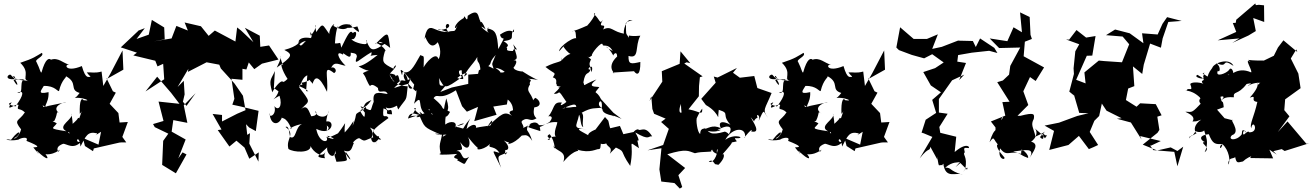

<svg xmlns="http://www.w3.org/2000/svg" viewBox="-20 -881 7660 1119"><path d="M233 -256C224 -286 226 -251 269 -260C215 -250 267 -272 263 -344C192 -328 222 -356 235 -380C301 -383 318 -343 324 -351C340 -419 370 -430 364 -437C438 -397 380 -358 445 -339C480 -392 435 -319 416 -310C454 -317 525 -289 467 -297C456 -314 442 -297 445 -218C462 -232 462 -255 442 -191C417 -208 455 -140 437 -194C407 -153 370 -149 385 -102C356 -125 427 -83 395 -219C415 -188 306 -147 367 -116C256 -133 290 -131 311 -162C256 -196 249 -156 297 -177C321 -226 302 -238 331 -217C266 -259 361 -290 364 -285L210 -253ZM522 0 527 -16 676 -50 687 -51H716L693 -83L725 -170L677 -167L670 -222L619 -276L655 -341L638 -349L600 -427L601 -420L699 -475L694 -587L624 -453L582 -380L572 -464C531 -453 516 -461 486 -459C530 -397 516 -480 505 -432C497 -438 481 -412 457 -496C358 -455 353 -511 385 -503C348 -513 319 -548 277 -533C267 -543 245 -543 222 -459C215 -455 214 -478 193 -519C177 -535 242 -552 224 -573C187 -552 180 -542 98 -515C162 -454 103 -421 145 -408C105 -416 84 -422 130 -398C137 -394 96 -430 59 -414C89 -358 92 -400 46 -441C36 -461 -10 -412 71 -420C55 -470 33 -399 140 -423C76 -425 130 -330 80 -340C121 -359 122 -329 69 -260C60 -268 6 -269 48 -285C5 -217 74 -284 88 -269C75 -230 92 -258 125 -226C89 -171 56 -187 103 -127C93 -88 65 -67 62 -76C102 -91 108 -148 44 -66C-11 -76 30 -55 87 -67C101 -78 149 -88 134 -60C222 -25 201 -23 174 -22C223 41 196 -2 239 -23C210 -13 203 36 195 -2C260 60 268 45 245 18C311 24 349 -34 320 4C293 -38 379 -49 346 -43C367 -46 407 -4 455 -57C406 -38 440 -113 449 -27C481 -90 491 -117 545 -104C552 -99 507 -75 569 -113L554 -38L463 -77L475 -30Z M785 -702 790 -705 684 -605 778 -574 757 -558 885 -527 898 -494 931 -509 937 -419 828 -348 896 -434 977 -340 1026 -276 904 -289 933 -176 872 -158 882 -140 961 -102 931 -60 925 80 1005 129 1067 19 1044 7 1019 42 1062 -68 964 -123 980 -111 990 -181 1072 -165 1051 -267 1120 -338 1067 -264 1046 -288 1056 -331 1051 -410 1015 -374 1081 -485 1089 -526 1099 -606 1075 -462 1184 -518 1258 -504 1267 -482 1347 -394 1396 -323 1411 -239 1362 -218 1274 -173V-211L1219 -217L1271 -126L1249 -123L1317 -27L1358 -61L1405 -21L1433 44L1488 7L1485 92L1486 61L1433 -44L1437 -105L1421 -95L1414 -157L1432 -138L1471 -117L1487 -235L1380 -261L1334 -271L1346 -305L1329 -422L1393 -416V-480L1416 -476L1430 -517L1462 -478L1507 -510L1603 -534L1548 -616L1497 -608L1494 -673L1407 -719L1457 -635L1385 -703L1362 -721L1352 -639L1232 -703L1196 -672L1151 -728L1056 -750L1075 -703L1008 -730L980 -657L877 -640L940 -652L937 -721L865 -765L847 -679L776 -654L824 -717Z M1777 -349C1743 -380 1696 -378 1743 -388C1722 -431 1701 -370 1796 -420C1770 -414 1806 -400 1801 -390C1813 -434 1836 -451 1886 -346C1895 -442 1859 -508 1927 -455C1952 -469 1924 -498 1910 -485C1929 -529 1958 -502 1994 -498C1949 -540 1933 -591 1980 -562C1970 -594 2030 -513 2024 -574C2058 -570 2058 -563 2060 -552C2039 -489 2070 -534 2145 -577C2150 -540 2100 -556 2181 -561C2114 -507 2090 -499 2070 -494C2155 -442 2160 -492 2095 -455C2104 -443 2110 -433 2116 -416C2152 -340 2121 -418 2183 -368C2183 -324 2225 -369 2239 -333C2185 -342 2149 -352 2158 -288C2132 -225 2159 -231 2081 -262C2126 -189 2142 -191 2107 -265C2105 -196 2112 -178 2079 -233C2118 -273 2090 -276 2145 -298C2100 -234 2088 -268 2103 -245C2028 -202 2073 -236 2035 -147C2047 -204 2042 -164 1989 -109C1984 -177 2013 -185 1950 -104C1921 -90 1889 -71 1889 -90C1953 -66 1918 -67 1882 -84C1904 -47 1840 -41 1823 -130C1921 -80 1939 -193 1874 -171C1875 -141 1915 -147 1883 -116C1895 -168 1865 -140 1896 -237C1891 -179 1813 -201 1819 -235C1845 -191 1751 -207 1794 -203C1781 -229 1772 -278 1734 -244C1787 -300 1796 -275 1713 -387C1722 -326 1730 -428 1771 -442L1764 -350ZM1603 -349C1592 -301 1536 -283 1609 -323C1629 -260 1601 -232 1579 -263C1595 -208 1543 -190 1551 -222C1556 -145 1609 -149 1625 -202C1617 -180 1642 -217 1679 -129C1656 -129 1700 -152 1740 -158C1699 -141 1708 -65 1671 -82C1665 -104 1665 -152 1644 -141C1706 -96 1644 -75 1661 -13C1690 8 1793 13 1790 -30C1802 0 1858 48 1878 1C1854 50 1899 42 1854 39C1817 31 1840 24 1887 -22C1880 18 1933 56 1933 -3C1946 61 1956 -3 1950 -8C1926 41 1923 -1 1941 62C2030 56 1995 58 1994 3C2048 75 2012 51 1985 -3C2031 12 2029 -21 2043 -49C2022 -39 2065 -84 2077 -74C2116 -48 2097 -69 2185 -88C2203 -78 2152 -21 2143 -74C2173 -131 2101 -153 2160 -126C2155 -119 2146 -111 2201 -69C2187 -58 2137 -108 2178 -39C2126 -115 2151 -123 2244 -193C2228 -223 2206 -173 2215 -249C2264 -236 2204 -214 2265 -215C2262 -271 2243 -211 2228 -256C2255 -233 2338 -285 2330 -305C2297 -295 2284 -277 2301 -243C2354 -321 2346 -281 2356 -378C2320 -380 2270 -387 2250 -448C2280 -397 2304 -368 2294 -394C2336 -435 2320 -391 2374 -423C2348 -374 2388 -407 2277 -368C2293 -389 2327 -400 2309 -411C2298 -450 2306 -459 2251 -403C2331 -455 2245 -450 2253 -453C2320 -522 2270 -499 2274 -480C2207 -514 2205 -518 2223 -582C2244 -585 2166 -649 2168 -624C2251 -707 2239 -695 2254 -602C2166 -672 2170 -611 2237 -636C2152 -576 2141 -583 2118 -637C2111 -651 2126 -653 2115 -625C2097 -618 2029 -640 2029 -654C2054 -640 2071 -718 2036 -688C2022 -712 2006 -679 1969 -603C1961 -647 1966 -625 1932 -628C1938 -732 1960 -745 1947 -716C1991 -768 2067 -715 2017 -739C2091 -670 2073 -697 2063 -727C1969 -702 1963 -742 2031 -735C2020 -748 2009 -680 1923 -730C1941 -755 1899 -728 1899 -683C1858 -738 1865 -754 1823 -694C1807 -767 1845 -733 1791 -674C1781 -720 1808 -668 1790 -659C1718 -673 1698 -626 1745 -606C1691 -649 1727 -611 1654 -522C1717 -591 1709 -637 1773 -644C1758 -656 1729 -577 1721 -641C1731 -640 1717 -611 1637 -590C1691 -562 1682 -551 1593 -487C1643 -584 1595 -564 1631 -501C1609 -523 1622 -472 1656 -421C1659 -425 1632 -395 1627 -406C1617 -413 1583 -376 1567 -343C1544 -420 1560 -415 1582 -467L1576 -368Z M2404 -349C2405 -366 2415 -353 2393 -276C2454 -343 2403 -244 2466 -213C2424 -192 2374 -267 2404 -249C2365 -170 2346 -214 2415 -205C2379 -189 2479 -202 2425 -229C2451 -174 2448 -170 2497 -222C2515 -187 2463 -257 2483 -244C2486 -222 2431 -217 2358 -190C2369 -249 2432 -197 2420 -217C2457 -137 2443 -143 2545 -98C2504 -109 2502 -94 2582 -96C2533 -72 2585 -80 2557 -143C2563 -61 2529 -53 2549 12C2524 22 2562 23 2645 16C2594 49 2669 40 2643 52C2703 83 2677 85 2714 33C2662 67 2681 -9 2639 0C2669 -17 2685 10 2662 -53C2716 23 2728 -53 2706 -84C2784 14 2761 -38 2763 -14C2760 -1 2837 -20 2851 -68C2805 4 2853 -49 2891 10C2840 -4 2848 -15 2901 97C2868 9 2889 36 2937 5C2909 54 2938 -43 2916 -10C2952 7 2962 -46 2873 -90C2858 -88 2938 -49 2947 -51C2927 -37 2969 -36 3021 -91C3044 -93 3055 -101 3082 -60C3056 -138 3044 -107 3056 -148C3079 -171 3127 -185 3129 -117C3042 -145 3057 -137 3065 -148C3082 -184 3102 -157 2974 -114C3076 -131 3005 -160 3023 -177C3061 -205 3065 -164 3107 -192C3070 -219 3110 -290 3090 -255C3141 -258 3130 -296 3100 -311C3072 -290 3095 -274 3092 -257C3093 -343 3035 -338 3069 -389C3060 -407 3091 -413 3058 -422C3144 -418 3138 -391 3023 -466C3044 -462 2972 -464 2972 -491C2957 -462 3017 -537 2972 -529C3005 -537 2991 -552 2971 -623C3020 -558 2969 -624 2969 -575C3016 -594 2923 -572 2936 -597C2926 -637 2865 -554 2925 -566C2898 -614 2979 -601 2915 -641C2994 -653 2944 -668 2976 -711C2974 -664 2975 -735 2894 -679C2908 -629 2938 -697 2884 -595C2877 -688 2869 -706 2819 -716C2848 -733 2801 -710 2830 -689C2788 -713 2767 -745 2810 -710C2777 -791 2777 -729 2780 -758C2764 -777 2776 -839 2706 -789C2704 -734 2685 -810 2683 -776C2616 -739 2626 -690 2648 -737C2625 -683 2636 -709 2588 -695C2560 -701 2545 -716 2531 -706C2641 -709 2584 -767 2578 -728C2587 -669 2661 -657 2651 -663C2629 -726 2601 -649 2626 -696C2542 -684 2507 -722 2489 -718C2454 -717 2452 -623 2458 -664C2457 -679 2483 -574 2531 -635C2559 -582 2539 -537 2535 -537C2522 -585 2459 -512 2449 -488C2451 -570 2453 -547 2430 -560C2386 -482 2369 -449 2326 -462C2324 -456 2326 -425 2317 -462C2303 -504 2376 -417 2348 -415C2367 -449 2343 -346 2384 -367C2349 -405 2321 -424 2338 -457L2394 -388L2388 -363ZM2582 -388C2526 -367 2546 -402 2538 -427C2573 -363 2569 -358 2674 -433C2657 -437 2642 -479 2672 -470C2664 -436 2709 -407 2645 -426C2691 -468 2723 -456 2684 -435C2708 -494 2779 -542 2765 -578C2752 -491 2777 -549 2781 -461C2875 -528 2811 -496 2869 -561C2838 -485 2849 -526 2861 -460C2855 -475 2937 -437 2867 -486C2950 -474 2942 -397 2942 -475C2891 -437 2891 -471 2818 -499L2771 -471L2749 -377L2785 -452L2709 -446V-392L2613 -371L2546 -345ZM2932 -306C2992 -267 2956 -204 2980 -245C2981 -235 2924 -239 2964 -206C2918 -235 2905 -218 2821 -143C2858 -204 2851 -170 2838 -150C2826 -146 2722 -139 2728 -120C2773 -123 2760 -187 2699 -129C2703 -136 2701 -156 2722 -191C2652 -111 2710 -132 2630 -143C2721 -162 2676 -174 2632 -138C2650 -172 2606 -180 2575 -155C2572 -255 2610 -217 2581 -308C2548 -187 2580 -181 2603 -229C2521 -266 2597 -233 2507 -309C2531 -343 2536 -290 2637 -355L2673 -262L2701 -230L2766 -258L2744 -175L2874 -212L2855 -260L2934 -272L2946 -339Z M3463 -123C3487 -143 3405 -113 3408 -93C3356 -122 3321 -136 3401 -127C3296 -136 3354 -146 3360 -250C3326 -274 3278 -232 3259 -272C3286 -212 3341 -273 3256 -247C3332 -280 3355 -290 3327 -209C3375 -247 3353 -152 3379 -140C3370 -172 3388 -208 3370 -224C3430 -257 3447 -248 3488 -253C3445 -269 3496 -332 3487 -247C3499 -247 3472 -222 3555 -206C3562 -195 3520 -225 3603 -188L3555 -224L3483 -303C3454 -363 3434 -323 3473 -373C3459 -379 3392 -367 3456 -418C3365 -381 3392 -375 3380 -401C3392 -473 3410 -440 3422 -476C3386 -470 3446 -526 3428 -460C3413 -512 3413 -507 3423 -532C3429 -533 3419 -540 3405 -550C3413 -552 3402 -537 3430 -557C3423 -567 3486 -642 3492 -623C3493 -603 3522 -634 3551 -584C3486 -616 3517 -627 3556 -555C3548 -557 3575 -592 3577 -552C3498 -478 3589 -439 3550 -458L3675 -466C3691 -443 3713 -439 3712 -520C3656 -507 3642 -505 3643 -555C3710 -535 3678 -611 3712 -673C3632 -665 3646 -686 3646 -661C3624 -692 3630 -678 3628 -736C3615 -762 3702 -765 3650 -764C3622 -759 3603 -668 3625 -684C3551 -692 3545 -735 3495 -709C3521 -757 3457 -704 3494 -766C3474 -735 3478 -768 3441 -799C3459 -822 3447 -770 3375 -704C3444 -752 3412 -712 3442 -699C3423 -764 3419 -729 3312 -697C3350 -718 3326 -654 3345 -651C3341 -682 3235 -609 3239 -582C3288 -641 3267 -608 3263 -610C3319 -529 3321 -600 3258 -535C3222 -494 3268 -516 3252 -546C3263 -515 3233 -529 3159 -491C3214 -446 3223 -463 3202 -430C3248 -417 3192 -372 3252 -394C3248 -411 3193 -376 3250 -377C3195 -358 3284 -402 3208 -335C3251 -328 3222 -377 3281 -287C3272 -278 3232 -252 3255 -283C3200 -291 3214 -246 3175 -202C3180 -206 3214 -207 3182 -169C3097 -123 3123 -137 3083 -166C3160 -128 3151 -175 3228 -169C3228 -146 3188 -89 3241 -64C3219 -108 3169 -69 3172 -65C3212 -71 3146 -81 3184 -99C3220 -51 3215 18 3205 -35C3215 4 3287 -6 3263 63C3338 -26 3363 10 3345 -9C3420 15 3458 -15 3470 -12C3480 -14 3480 -17 3483 -66C3454 -19 3557 -52 3511 -58C3513 -17 3555 -32 3534 15C3571 -27 3582 -20 3552 -29C3636 9 3583 -14 3653 86C3681 -54 3628 -66 3705 -17C3698 -29 3698 -83 3680 -72C3730 -31 3677 -120 3681 -110C3770 -57 3756 -92 3781 -86C3740 -153 3714 -114 3701 -126C3683 -136 3640 -75 3698 -117L3613 -99L3593 -147L3505 -126C3479 -110 3464 -148 3513 -93C3542 -146 3539 -91 3590 -143C3532 -83 3534 -152 3525 -178L3506 -199L3421 -87Z M4003 -513 3946 -582 3941 -509 3837 -466 3840 -405 3765 -292 3776 -319 3782 -246 3792 -218 3875 -183 3892 -214 3833 -170 3878 -130 3845 -36 3754 -5 3835 -17 3823 106 3834 177 3911 186 3942 218 3956 209 3933 138 3913 162 3973 98 3869 18C3983 -16 3989 -1 4030 12C4058 5 4060 6 4134 2C4093 11 4164 -12 4121 -55C4134 -32 4114 1 4160 16C4144 -42 4214 7 4165 -39C4165 6 4149 68 4111 63C4137 32 4154 108 4151 62C4129 68 4155 80 4168 79C4226 19 4183 7 4192 19C4170 38 4249 -42 4245 -51C4292 -60 4269 -54 4263 -76C4338 -70 4267 -110 4207 -66C4249 -142 4332 -142 4322 -79C4304 -69 4378 -150 4358 -115C4420 -101 4368 -172 4355 -198C4395 -155 4355 -174 4396 -197C4379 -217 4416 -218 4402 -176C4437 -257 4427 -231 4456 -194C4421 -244 4438 -242 4477 -339L4394 -368L4376 -438L4292 -428L4252 -457L4275 -485L4162 -429L4140 -435L4151 -399L4067 -305L4094 -269C4189 -215 4158 -156 4169 -241C4244 -217 4171 -218 4252 -138C4257 -153 4149 -201 4181 -134C4131 -158 4106 -130 4080 -128C4146 -93 4216 -138 4158 -121C4236 -167 4260 -136 4217 -85C4245 -98 4208 -113 4205 -114C4116 -88 4115 -111 4086 -136C4096 -125 4061 -144 4061 -101C4045 -103 4033 -191 4043 -196C4035 -181 4059 -234 4073 -248C4074 -199 4056 -240 3962 -248C3962 -215 3923 -209 3949 -277C3948 -286 3948 -228 3963 -154L3979 -227L4053 -320L4054 -380L4059 -431L4075 -436L3968 -511L3982 -518Z M4672 -256C4663 -286 4665 -251 4708 -260C4654 -250 4706 -272 4702 -344C4631 -328 4661 -356 4674 -380C4740 -383 4757 -343 4763 -351C4779 -419 4809 -430 4803 -437C4877 -397 4819 -358 4884 -339C4919 -392 4874 -319 4855 -310C4893 -317 4964 -289 4906 -297C4895 -314 4881 -297 4884 -218C4901 -232 4901 -255 4881 -191C4856 -208 4894 -140 4876 -194C4846 -153 4809 -149 4824 -102C4795 -125 4866 -83 4834 -219C4854 -188 4745 -147 4806 -116C4695 -133 4729 -131 4750 -162C4695 -196 4688 -156 4736 -177C4760 -226 4741 -238 4770 -217C4705 -259 4800 -290 4803 -285L4649 -253ZM4961 0 4966 -16 5115 -50 5126 -51H5155L5132 -83L5164 -170L5116 -167L5109 -222L5058 -276L5094 -341L5077 -349L5039 -427L5040 -420L5138 -475L5133 -587L5063 -453L5021 -380L5011 -464C4970 -453 4955 -461 4925 -459C4969 -397 4955 -480 4944 -432C4936 -438 4920 -412 4896 -496C4797 -455 4792 -511 4824 -503C4787 -513 4758 -548 4716 -533C4706 -543 4684 -543 4661 -459C4654 -455 4653 -478 4632 -519C4616 -535 4681 -552 4663 -573C4626 -552 4619 -542 4537 -515C4601 -454 4542 -421 4584 -408C4544 -416 4523 -422 4569 -398C4576 -394 4535 -430 4498 -414C4528 -358 4531 -400 4485 -441C4475 -461 4429 -412 4510 -420C4494 -470 4472 -399 4579 -423C4515 -425 4569 -330 4519 -340C4560 -359 4561 -329 4508 -260C4499 -268 4445 -269 4487 -285C4444 -217 4513 -284 4527 -269C4514 -230 4531 -258 4564 -226C4528 -171 4495 -187 4542 -127C4532 -88 4504 -67 4501 -76C4541 -91 4547 -148 4483 -66C4428 -76 4469 -55 4526 -67C4540 -78 4588 -88 4573 -60C4661 -25 4640 -23 4613 -22C4662 41 4635 -2 4678 -23C4649 -13 4642 36 4634 -2C4699 60 4707 45 4684 18C4750 24 4788 -34 4759 4C4732 -38 4818 -49 4785 -43C4806 -46 4846 -4 4894 -57C4845 -38 4879 -113 4888 -27C4920 -90 4930 -117 4984 -104C4991 -99 4946 -75 5008 -113L4993 -38L4902 -77L4914 -30Z M5616 108C5631 66 5569 155 5605 105C5622 30 5586 19 5603 7C5595 -23 5599 -20 5626 -18C5634 -24 5613 -54 5544 5L5553 -84L5460 -107L5439 -237L5449 -132L5503 -218L5452 -225V-304L5529 -413L5600 -446L5570 -414L5610 -514L5558 -522L5544 -536L5556 -496L5564 -560L5644 -574L5745 -585L5793 -572L5775 -602L5692 -657L5667 -607L5650 -642L5567 -644L5565 -645L5469 -608L5413 -596L5446 -681L5382 -654H5305L5226 -722L5204 -604L5219 -589L5294 -561L5366 -541L5413 -565L5480 -517L5430 -484L5361 -461L5405 -383L5464 -343L5413 -299L5436 -223L5375 -183L5351 -108L5364 -104L5414 -83L5340 42C5401 -36 5396 13 5404 -35C5390 -44 5405 -20 5443 49C5440 -6 5447 95 5455 82C5515 77 5455 91 5478 73C5490 169 5557 118 5591 138C5506 112 5530 96 5489 96C5532 58 5565 68 5575 63L5549 93L5577 69Z M5821 -199C5834 -203 5810 -167 5781 -156C5785 -89 5781 -158 5747 -52C5785 -105 5760 -49 5828 -17C5795 -59 5761 -43 5834 37C5839 56 5791 45 5809 -16C5850 38 5865 -8 5931 16C5933 -31 5946 -54 5898 -15C5960 -21 5987 52 5965 37C5922 21 5939 17 5885 2C5955 -6 6016 -23 5980 41C6002 0 6047 -46 5978 -58C5975 -34 6050 -94 6008 -137C6025 -116 6050 -106 6070 -75C6094 -111 6080 -74 6058 -106C6065 -72 6060 -62 6041 -82C6082 -132 6087 -116 6015 -85C6003 -138 5985 -152 6005 -188C6010 -217 6009 -227 5927 -206H5910L5973 -269L5944 -349L5983 -432L6016 -409L6065 -488L5946 -553L5953 -638L5994 -654L5986 -678L5981 -782L5925 -809L5936 -693L5887 -722L5851 -641L5748 -657L5803 -601L5926 -604L5868 -497L5861 -446L5825 -412L5792 -402L5864 -288L5822 -286L5839 -207L5755 -173L5786 -133L5809 -165Z M6842 -1 6803 -22 6724 -4 6640 -38 6726 -107 6737 -124 6725 -201 6750 -209 6716 -274 6625 -279 6604 -259 6542 -298 6560 -390 6538 -392 6524 -353 6591 -379 6583 -494 6637 -450 6646 -504 6683 -627 6746 -603 6756 -657 6789 -753 6867 -759 6782 -781 6755 -742 6727 -680 6636 -687 6644 -629 6564 -687 6479 -709 6426 -676 6523 -668 6561 -623 6519 -518 6416 -525 6384 -528 6300 -459 6307 -395 6252 -416 6314 -556 6346 -557 6365 -671 6310 -662 6254 -706 6211 -650 6193 -651 6270 -623 6247 -582 6237 -483 6239 -450 6212 -347 6240 -324 6237 -336 6270 -223 6324 -221 6258 -205 6152 -166 6068 -149 6123 -118 6095 -7 6207 -36 6268 -89 6326 -12 6352 -23 6380 -36 6331 -112 6358 -177 6386 -205 6410 -316 6360 -354 6390 -295 6429 -236 6517 -192 6489 -189 6571 -167 6633 -68 6625 -88 6745 -59 6690 -33H6683L6702 -6L6824 4L6842 88L6876 -26Z M7401 0 7450 -12 7467 -1 7610 -46 7594 -43 7484 -173 7427 -111 7495 -203 7465 -239 7470 -302 7560 -367 7547 -452 7503 -540 7535 -593 7541 -578 7460 -646 7428 -604 7404 -556 7346 -528C7226 -527 7250 -542 7268 -519C7227 -548 7280 -472 7272 -459C7185 -498 7149 -427 7135 -447C7193 -426 7158 -506 7143 -473C7126 -452 7059 -427 7078 -469C7088 -454 7100 -490 7068 -514C7145 -478 7092 -549 7169 -497C7146 -547 7054 -515 7045 -485C6998 -426 7042 -424 6985 -455C6996 -442 7005 -483 6992 -432C7012 -412 6928 -430 6959 -445C7039 -399 6958 -425 6995 -390C6991 -399 6926 -408 6917 -391C6937 -338 6905 -378 6895 -353C6865 -350 6918 -366 6972 -314C6997 -269 6999 -307 6998 -314C6943 -310 6985 -253 6987 -286C6924 -220 6931 -228 6889 -230C6886 -227 6955 -208 6930 -173C6961 -174 6949 -173 6981 -184C6921 -143 6949 -99 6956 -106C6888 -66 6922 -98 6910 -74C6950 -124 6902 -48 6959 -131C6908 -113 7029 -89 6999 -155C6983 -109 7039 -76 7001 6C7044 -23 6962 -52 7003 -53C6987 -57 6951 -90 7025 -99C7048 -41 7062 -39 7106 -42C7090 9 7082 -37 7105 -40C7142 -8 7154 61 7138 78C7138 17 7197 62 7173 12C7187 72 7185 69 7224 60C7265 21 7316 20 7304 24C7335 -42 7314 -40 7266 40L7400 42L7378 -9L7421 20ZM7112 -256C7107 -313 7102 -264 7093 -317C7122 -327 7113 -303 7085 -292C7110 -299 7107 -319 7171 -314C7167 -354 7193 -323 7245 -391C7234 -389 7301 -406 7252 -382C7262 -381 7266 -394 7312 -399C7333 -390 7367 -443 7312 -387C7287 -403 7346 -403 7264 -312C7312 -329 7261 -292 7308 -287C7289 -200 7262 -159 7272 -133C7283 -197 7324 -104 7256 -110C7250 -71 7281 -145 7230 -97C7216 -97 7232 -140 7242 -108C7222 -132 7219 -124 7217 -98C7185 -56 7132 -65 7160 -93C7220 -112 7132 -203 7168 -179L7117 -192L7073 -242ZM7162 -631 7256 -674 7299 -700 7284 -776 7348 -753 7347 -850 7317 -853 7299 -851 7296 -861 7185 -766 7182 -748 7165 -747 7185 -695 7077 -646 7203 -657Z"/></svg>

Font: Hussar Lance
Style: Regular
Weight: 700
Foundry: Cannot Into Space Fonts, PlusOne Fonts
Version: Version 2.27